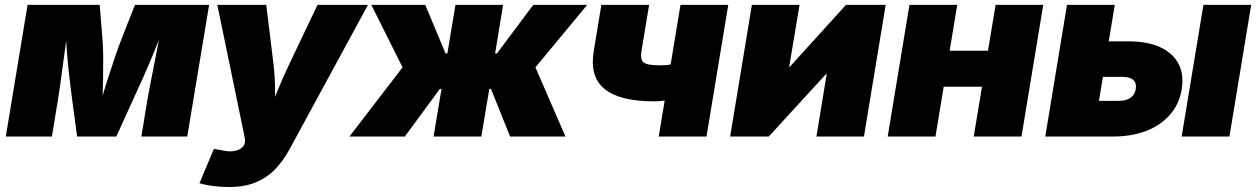

<svg xmlns="http://www.w3.org/2000/svg" viewBox="-20 -561 5165 789"><path d="M3.9 0 93.3 -541H389.6L401.4 -397Q403.8 -371.1 404.1 -329.3Q404.3 -287.6 403.6 -239.7Q402.8 -191.9 401.1 -147.2Q399.4 -102.5 397 -69.8H372.6Q381.3 -102.1 395 -147Q408.7 -191.9 423.8 -239.5Q439 -287.1 453.4 -329.1Q467.8 -371.1 478 -397L534.7 -541H839.4L749.5 0H561L585.9 -152.3Q589.8 -174.8 596.9 -211.7Q604 -248.5 612.8 -292.7Q621.6 -336.9 629.9 -380.6Q638.2 -424.3 644 -460.9H655.8Q637.7 -406.7 613.3 -347.7Q588.9 -288.6 565.7 -236.8Q542.5 -185.1 527.3 -152.3L458 0H296.9L276.4 -152.3Q272 -187.5 265.6 -240Q259.3 -292.5 254.6 -350.8Q250 -409.2 250 -460.9H262.2Q256.3 -424.3 250.2 -380.6Q244.1 -336.9 238.3 -292.7Q232.4 -248.5 227.3 -211.7Q222.2 -174.8 218.3 -152.3L193.4 0Z M799.8 191.9 858.9 50.8 892.1 56.6Q920.9 63.5 942.6 59.6Q964.4 55.7 976.3 43.7Q988.3 31.7 986.8 14.6L984.9 0.5L873 -541H1074.2L1104 -296.9Q1110.4 -241.2 1110.4 -185.1Q1110.4 -128.9 1112.3 -63H1073.2Q1096.7 -128.9 1119.4 -185.5Q1142.1 -242.2 1168.5 -296.9L1284.7 -541H1492.2L1169.9 52.2Q1145.5 97.7 1112.3 132.8Q1079.1 168 1032.5 187.7Q985.8 207.5 920.9 207.5Q887.2 207.5 855.2 203.4Q823.2 199.2 799.8 191.9Z M1416 0 1634.3 -284.2 1505.9 -541H1727.5L1811 -341.3H1818.4L1851.6 -541H2047.4L2014.6 -341.3H2022L2171.4 -541H2393.1L2180.2 -284.2L2303.7 0H2076.2L1997.6 -195.8H1990.7L1958 0H1761.7L1794.4 -195.8H1787.6L1643.6 0Z M2669.9 -144.5Q2526.4 -144.5 2464.4 -195.3Q2402.3 -246.1 2419.9 -350.6L2451.2 -541H2647.5L2616.2 -352.1Q2609.9 -315.4 2625.2 -304Q2640.6 -292.5 2694.3 -292.5Q2720.2 -292.5 2752.4 -298.8Q2784.7 -305.2 2827.6 -318.8L2803.2 -170.9Q2793.5 -165.5 2768.6 -159.2Q2743.7 -152.8 2716.1 -148.7Q2688.5 -144.5 2669.9 -144.5ZM2687 0 2776.4 -541H2972.7L2883.3 0Z M3530.3 0H3335L3377.4 -257.8H3375.5L3139.2 0H2980.5L3069.8 -541H3265.6L3223.1 -286.6H3225.6L3456.5 -541H3619.6Z M4097.7 -352.5 4073.7 -204.6H3800.3L3824.2 -352.5ZM3913.6 -541 3824.2 0H3627.9L3717.3 -541ZM4267.1 -541 4177.7 0H3981.4L4071.3 -541Z M4453.6 -391.1H4618.7Q4696.3 -391.1 4748 -366.9Q4799.8 -342.8 4823 -298.8Q4846.2 -254.9 4835.9 -193.4Q4826.2 -133.8 4788.6 -90.3Q4751 -46.9 4691.2 -23.4Q4631.3 0 4553.7 0H4275.4L4364.7 -541H4561L4496.1 -146.5H4577.1Q4607.4 -146.5 4625.5 -158.9Q4643.6 -171.4 4647 -194.3Q4651.4 -218.8 4637.5 -231.9Q4623.5 -245.1 4593.3 -245.1H4429.2ZM4835.9 0 4925.3 -541H5121.6L5032.2 0Z"/></svg>

Font: Inter 17pt Black
Style: Italic
Weight: 900
Italic angle: -9.3988°
Version: Version 4.001;git-66647c0bb